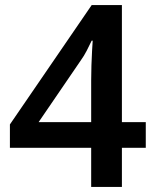

<svg xmlns="http://www.w3.org/2000/svg" viewBox="-20 -736 612 756"><path d="M554 -154H460V0H339V-154H19V-246L341 -716H460V-255H554ZM339 -420Q339 -448 340 -478.5Q341 -509 342.5 -535.5Q344 -562 345 -576H341Q332 -557 321.5 -536.5Q311 -516 298 -498L132 -255H339Z"/></svg>

Font: Noto Sans New Tai Lue SemiBold
Style: Regular
Weight: 600
Version: Version 2.003